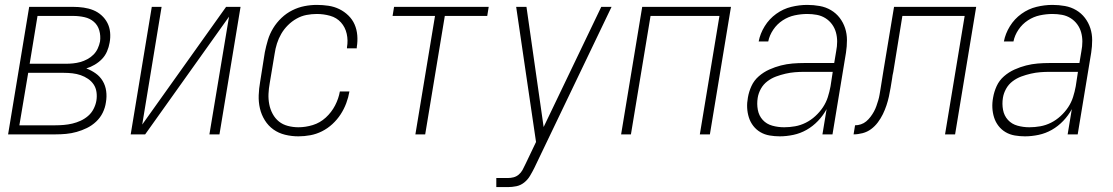

<svg xmlns="http://www.w3.org/2000/svg" viewBox="-20 -548 4540 783"><path d="M13 0 99 -520H279Q300 -520 321 -517Q342 -514 360.5 -506.5Q379 -499 394 -485.5Q409 -472 418 -454.5Q427 -437 429 -416Q431 -395 427 -374Q424 -356 416.5 -338.5Q409 -321 396 -307.5Q383 -294 366 -284Q349 -274 332 -269Q353 -261 370.5 -248.5Q388 -236 399 -217.5Q410 -199 413 -176.5Q416 -154 412 -131Q409 -109 399 -88.5Q389 -68 372 -52Q355 -36 334.5 -26Q314 -16 292.5 -10Q271 -4 249.5 -2Q228 0 206 0ZM249 -288Q263 -288 278 -289.5Q293 -291 307.5 -295Q322 -299 336 -306.5Q350 -314 361 -325Q372 -336 378.5 -350Q385 -364 388 -379Q391 -402 385 -423.5Q379 -445 363 -459Q347 -473 324.5 -478Q302 -483 279 -483H133L101 -288ZM59 -37H206Q223 -37 240.5 -38.5Q258 -40 275 -44Q292 -48 308.5 -55.5Q325 -63 339 -75Q353 -87 361.5 -103.5Q370 -120 373 -137Q376 -155 373.5 -172.5Q371 -190 362 -203.5Q353 -217 339 -226.5Q325 -236 309 -241.5Q293 -247 275.5 -249Q258 -251 240 -251H95Z M513 0 599 -520H639L560 -40L902 -520H961L875 0H834L914 -480L572 0Z M1197 8Q1169 8 1142.5 1.5Q1116 -5 1095 -20Q1074 -35 1060 -57.5Q1046 -80 1040 -106Q1034 -132 1035 -159.5Q1036 -187 1041 -215L1060 -335Q1065 -360 1072.5 -385Q1080 -410 1094 -433Q1108 -456 1128 -475Q1148 -494 1172 -506Q1196 -518 1221.5 -523Q1247 -528 1272 -528Q1296 -528 1319.5 -524.5Q1343 -521 1363.5 -511Q1384 -501 1400.5 -485Q1417 -469 1426 -448.5Q1435 -428 1437 -404Q1439 -380 1435 -356Q1435 -355 1435 -353.5Q1435 -352 1435 -351H1395Q1395 -352 1395 -353Q1395 -354 1395 -355Q1400 -383 1394 -410Q1388 -437 1370.5 -456.5Q1353 -476 1326.5 -483.5Q1300 -491 1272 -491Q1251 -491 1230 -487Q1209 -483 1189.5 -472Q1170 -461 1154 -445Q1138 -429 1127 -410Q1116 -391 1109.5 -370.5Q1103 -350 1100 -329L1080 -209Q1076 -187 1075 -165.5Q1074 -144 1078 -123Q1082 -102 1092 -83.5Q1102 -65 1117.5 -52.5Q1133 -40 1154 -34.5Q1175 -29 1197 -29Q1226 -29 1255.5 -38Q1285 -47 1308.5 -68.5Q1332 -90 1346.5 -118Q1361 -146 1366 -175H1405Q1401 -151 1392 -127Q1383 -103 1369 -81.5Q1355 -60 1335.5 -42Q1316 -24 1293 -12.5Q1270 -1 1245.5 3.5Q1221 8 1197 8Z M1674 0 1754 -483H1581L1587 -520H1973L1967 -483H1794L1714 0Z M2004 215V178H2051Q2063 178 2074.5 175Q2086 172 2095.5 164Q2105 156 2111 145Q2117 134 2122 123V122H2123Q2123 122 2123 121.5Q2123 121 2123 121L2166 31Q2146 -106 2125.5 -244Q2105 -382 2085 -520H2127L2197 -30L2432 -520H2474L2159 137Q2151 153 2141.5 169Q2132 185 2117.5 196.5Q2103 208 2085.5 211.5Q2068 215 2051 215Z M2513 0 2599 -520H2961L2875 0H2834L2914 -483H2633L2553 0Z M3160 8Q3139 8 3118.5 4.5Q3098 1 3081 -9Q3064 -19 3052 -34.5Q3040 -50 3034 -69Q3028 -88 3027 -108.5Q3026 -129 3030 -150Q3034 -174 3044.5 -197Q3055 -220 3074.5 -237Q3094 -254 3117.5 -264.5Q3141 -275 3164.5 -281Q3188 -287 3212 -289Q3236 -291 3260 -291H3382L3390 -339Q3394 -359 3394 -378.5Q3394 -398 3389 -416Q3384 -434 3373 -449Q3362 -464 3346 -474Q3330 -484 3311 -487.5Q3292 -491 3272 -491Q3247 -491 3221 -485.5Q3195 -480 3172 -465Q3149 -450 3133.5 -427Q3118 -404 3113 -379H3074Q3080 -411 3098.5 -441Q3117 -471 3145.5 -491.5Q3174 -512 3207 -520Q3240 -528 3272 -528Q3298 -528 3323 -523.5Q3348 -519 3369 -506.5Q3390 -494 3404.5 -475Q3419 -456 3426.5 -433Q3434 -410 3434 -384.5Q3434 -359 3430 -333L3375 0H3334L3351 -103Q3337 -77 3316 -55Q3295 -33 3269.5 -18.5Q3244 -4 3215.5 2Q3187 8 3160 8ZM3178 -29Q3200 -29 3222.5 -33Q3245 -37 3266 -47.5Q3287 -58 3305 -74.5Q3323 -91 3336 -110.5Q3349 -130 3356 -152Q3363 -174 3367 -196L3376 -255H3260Q3241 -255 3222 -253.5Q3203 -252 3183.5 -247.5Q3164 -243 3145 -236Q3126 -229 3109.5 -216.5Q3093 -204 3083 -186Q3073 -168 3070 -149Q3066 -124 3070.5 -100Q3075 -76 3090.5 -59Q3106 -42 3129.5 -35.5Q3153 -29 3178 -29Z M3461 0 3467 -37Q3479 -37 3491 -41Q3503 -45 3512.5 -53Q3522 -61 3530 -71.5Q3538 -82 3544 -93Q3550 -104 3554 -115.5Q3558 -127 3561.5 -138.5Q3565 -150 3567 -162Q3569 -174 3571 -186Q3574 -205 3577 -223.5Q3580 -242 3583 -261L3626 -520H3961L3875 0H3834L3914 -483H3660L3623 -255Q3621 -248 3620 -241Q3619 -234 3618 -227Q3615 -209 3612 -190.5Q3609 -172 3605 -154Q3601 -136 3595 -118Q3589 -100 3580.5 -82.5Q3572 -65 3560 -49Q3548 -33 3532.5 -21.5Q3517 -10 3498 -5Q3479 0 3461 0Z M4160 8Q4139 8 4118.5 4.5Q4098 1 4081 -9Q4064 -19 4052 -34.5Q4040 -50 4034 -69Q4028 -88 4027 -108.5Q4026 -129 4030 -150Q4034 -174 4044.5 -197Q4055 -220 4074.5 -237Q4094 -254 4117.5 -264.5Q4141 -275 4164.5 -281Q4188 -287 4212 -289Q4236 -291 4260 -291H4382L4390 -339Q4394 -359 4394 -378.5Q4394 -398 4389 -416Q4384 -434 4373 -449Q4362 -464 4346 -474Q4330 -484 4311 -487.5Q4292 -491 4272 -491Q4247 -491 4221 -485.5Q4195 -480 4172 -465Q4149 -450 4133.5 -427Q4118 -404 4113 -379H4074Q4080 -411 4098.5 -441Q4117 -471 4145.5 -491.5Q4174 -512 4207 -520Q4240 -528 4272 -528Q4298 -528 4323 -523.5Q4348 -519 4369 -506.5Q4390 -494 4404.5 -475Q4419 -456 4426.5 -433Q4434 -410 4434 -384.5Q4434 -359 4430 -333L4375 0H4334L4351 -103Q4337 -77 4316 -55Q4295 -33 4269.5 -18.5Q4244 -4 4215.5 2Q4187 8 4160 8ZM4178 -29Q4200 -29 4222.5 -33Q4245 -37 4266 -47.5Q4287 -58 4305 -74.5Q4323 -91 4336 -110.5Q4349 -130 4356 -152Q4363 -174 4367 -196L4376 -255H4260Q4241 -255 4222 -253.5Q4203 -252 4183.5 -247.5Q4164 -243 4145 -236Q4126 -229 4109.5 -216.5Q4093 -204 4083 -186Q4073 -168 4070 -149Q4066 -124 4070.5 -100Q4075 -76 4090.5 -59Q4106 -42 4129.5 -35.5Q4153 -29 4178 -29Z"/></svg>

Font: Iosevka SS04 XLt Obl
Style: Regular
Weight: 200
Italic angle: -9°
Monospace: yes
Designer: Belleve Invis
Foundry: Belleve Invis
Version: Version 19.0.0; ttfautohint (v1.8.4)